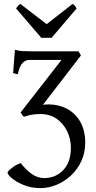

<svg xmlns="http://www.w3.org/2000/svg" viewBox="-20 -716 489 980"><path d="M186.5 244.1Q140.1 244.1 102.1 228.8Q64 213.4 41.3 194.3Q18.6 175.3 18.6 164.6Q18.6 160.6 30 150.1Q41.5 139.6 57.4 129.4Q73.2 119.1 86.4 117.2Q114.7 153.3 143.8 173.1Q172.9 192.9 205.6 192.9Q263.7 192.9 302.7 152.3Q341.8 111.8 341.8 37.6Q341.8 -6.3 322.8 -46.1Q303.7 -85.9 267.8 -110.6Q231.9 -135.3 180.2 -133.8Q142.1 -133.8 102.1 -120.1Q98.6 -122.6 93 -130.1Q87.4 -137.7 85 -141.6L293.9 -410.2H127.9Q112.3 -410.2 96.4 -396Q80.6 -381.8 70.8 -336.9L46.9 -342.8L56.2 -461.9Q77.1 -456.1 94 -455.1Q110.8 -454.1 142.1 -454.1H380.9L393.1 -433.1L199.2 -181.2Q207.5 -182.1 215.3 -182.6Q223.1 -183.1 231 -183.1Q283.2 -182.1 324.7 -159.2Q366.2 -136.2 390.6 -92.8Q415 -49.3 415 12.7Q415 64.5 395 106.9Q375 149.4 341.8 180.2Q308.6 210.9 268.1 227.5Q227.5 244.1 186.5 244.1ZM190.9 -522.9 62 -672.9Q68.8 -682.6 72.5 -687Q76.2 -691.4 84 -695.8L218.3 -592.8L350.1 -695.8Q358.4 -691.4 361.8 -687Q365.2 -682.6 371.1 -672.9L243.2 -522.9Z"/></svg>

Font: David Libre
Style: Regular
Weight: 400
Designer: Ismar David, J. Victor Gaultney, Annie Olsen and Meir Sadan
Foundry: Monotype Imaging Inc. & SIL International
Version: Version 1.100; ttfautohint (v1.8.4.7-5d5b)